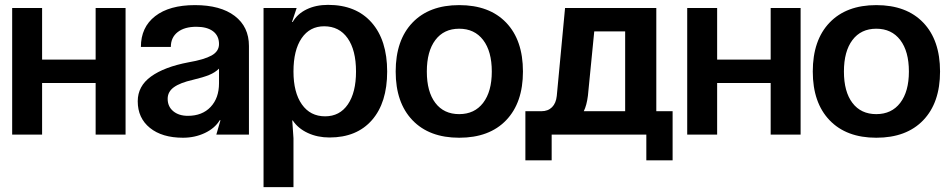

<svg xmlns="http://www.w3.org/2000/svg" viewBox="-20 -553 3903 789"><path d="M30 0V-520H153V-308H373V-520H496V0H373V-212H153V0Z M546 -137Q546 -199 600.5 -238.5Q655 -278 755 -297Q819 -308 849.5 -325Q880 -342 880 -372Q880 -406 855.5 -424.5Q831 -443 787 -443Q738 -443 710 -421Q682 -399 682 -360H559Q559 -441 617.5 -486.5Q676 -532 781 -532Q886 -532 944.5 -487.5Q1003 -443 1003 -364V0H869L886 -59H883Q863 -26 822 -6.5Q781 13 732 13Q646 13 596 -27.5Q546 -68 546 -137ZM752 -77Q811 -77 845.5 -113.5Q880 -150 880 -211V-271Q864 -255 839.5 -245Q815 -235 773 -225Q720 -213 694.5 -194.5Q669 -176 669 -147Q669 -115 692 -96Q715 -77 752 -77Z M1571 -259Q1571 -131 1508.5 -59.5Q1446 12 1334 12Q1285 12 1245 -6.5Q1205 -25 1183 -58H1181L1186 15V216H1063V-520H1199L1180 -463H1183Q1202 -496 1240 -514.5Q1278 -533 1328 -533Q1443 -533 1507 -460.5Q1571 -388 1571 -259ZM1316 -75Q1376 -75 1409.5 -124Q1443 -173 1443 -259Q1443 -347 1408.5 -396Q1374 -445 1312 -445Q1253 -445 1219.5 -396Q1186 -347 1186 -259Q1186 -173 1220.5 -124Q1255 -75 1316 -75Z M2129 -259Q2129 -131 2060 -59Q1991 13 1867 13Q1744 13 1675 -59Q1606 -131 1606 -259Q1606 -388 1675 -460Q1744 -532 1867 -532Q1991 -532 2060 -460Q2129 -388 2129 -259ZM1867 -84Q1930 -84 1965.5 -130.5Q2001 -177 2001 -259Q2001 -342 1965.5 -388.5Q1930 -435 1867 -435Q1804 -435 1769 -388.5Q1734 -342 1734 -259Q1734 -176 1769 -130Q1804 -84 1867 -84Z M2677 -96H2744V106H2636V0H2247V106H2139V-96H2205Q2232 -96 2248.5 -112.5Q2265 -129 2268 -159L2302 -520H2677ZM2549 -96V-424H2422L2396 -160Q2391 -120 2379 -96Z M2804 0V-520H2927V-308H3147V-520H3270V0H3147V-212H2927V0Z M3843 -259Q3843 -131 3774 -59Q3705 13 3581 13Q3458 13 3389 -59Q3320 -131 3320 -259Q3320 -388 3389 -460Q3458 -532 3581 -532Q3705 -532 3774 -460Q3843 -388 3843 -259ZM3581 -84Q3644 -84 3679.5 -130.5Q3715 -177 3715 -259Q3715 -342 3679.5 -388.5Q3644 -435 3581 -435Q3518 -435 3483 -388.5Q3448 -342 3448 -259Q3448 -176 3483 -130Q3518 -84 3581 -84Z"/></svg>

Font: Non Bureau Medium
Style: Regular
Weight: 500
Designer: Jona Saucedo
Foundry: Non Foundry
Version: Version 1.000; ttfautohint (v1.8.4)